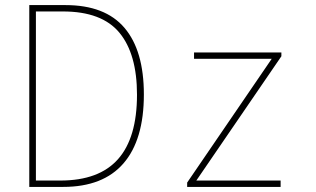

<svg xmlns="http://www.w3.org/2000/svg" viewBox="-20 -734 1240 754"><path d="M95 0V-714H237Q393 -714 469 -624.5Q545 -535 545 -363Q545 -185 465 -92.5Q385 0 228 0ZM217 -25Q369 -25 443.5 -109Q518 -193 518 -362Q518 -522 449 -605.5Q380 -689 227 -689H121V-25ZM715 0V-17L1047 -503H742V-528H1085V-513L751 -25H1082V0Z"/></svg>

Font: Noto Sans Mono Thin
Style: Regular
Weight: 100
Designer: Monotype Design Team
Foundry: Monotype Imaging Inc.
Version: Version 2.014